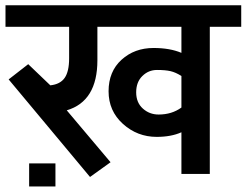

<svg xmlns="http://www.w3.org/2000/svg" viewBox="-35 -646 915 713"><path d="M170.9 -39.1V46.4H73.2V-39.1ZM554.2 -220.7Q603 -220.7 638.7 -246.6V-363.8Q617.2 -377.4 598.1 -381.8Q579.1 -386.2 547.9 -386.2Q516.6 -386.2 493.7 -363.8Q470.7 -341.3 470.7 -303.2Q470.7 -265.1 495.4 -242.9Q520 -220.7 554.2 -220.7ZM221.7 -429.7V-546.4H-14.6V-626.5H860.8V-546.4H744.1V0H638.7V-154.8Q600.6 -137.7 546.9 -137.7Q475.1 -137.7 421.6 -185.8Q368.2 -233.9 368.2 -307.1Q368.2 -380.4 416.3 -424.1Q464.4 -467.8 535.2 -467.8Q596.2 -467.8 638.7 -449.7V-546.4H326.7V-422.4Q326.7 -270 212.9 -236.3L375.5 -43.5L299.3 11.2L-2.9 -351.1L69.8 -407.7L151.9 -329.1Q188.5 -333 205.1 -356.7Q221.7 -380.4 221.7 -429.7Z"/></svg>

Font: Yantramanav Medium
Style: Regular
Weight: 500
Version: Version 1.001;PS 1.0;hotconv 1.0.72;makeotf.lib2.5.5900; ttf